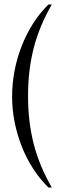

<svg xmlns="http://www.w3.org/2000/svg" viewBox="-20 -785 286 856"><path d="M196 -765H211Q156 -670 130.5 -571.5Q105 -473 105 -357Q105 -241 130.5 -142.5Q156 -44 211 51H196Q159 15 129 -31Q99 -77 78 -129.5Q57 -182 45.5 -239Q34 -296 34 -354Q34 -413 45 -470Q56 -527 77 -580.5Q98 -634 128 -681Q158 -728 196 -765Z"/></svg>

Font: Moniqa Paragraph
Style: Regular
Weight: 400
Designer: Rajesh Rajput
Foundry: Rajesh Rajput
Version: Version 1.000